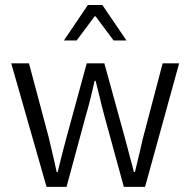

<svg xmlns="http://www.w3.org/2000/svg" viewBox="-20 -731 745 751"><path d="M93.3 -483.4 171.4 -190.4Q174.8 -177.7 175.3 -173.3Q193.4 -98.1 201.7 -58.1H205.6L215.3 -97.2Q218.8 -110.4 225.8 -139.2Q232.9 -168 239.3 -190.4L319.3 -483.4H388.2L468.8 -190.4L503.9 -58.1H507.8Q528.8 -144 539.1 -190.4L616.2 -483.4H680.7L547.4 0H464.4L388.7 -276.4Q377.4 -317.4 369.6 -352.1Q358.9 -397 354 -415H350.1Q332.5 -335 314.5 -274.4L240.2 0H162.1L23.9 -483.4ZM380.4 -711.4 474.6 -572.8H424.3L354 -667H350.1L279.8 -572.8H230L323.7 -711.4Z"/></svg>

Font: Varta
Style: Light
Weight: 300
Designer: Joana Correia, Viktoriya Grabowska, Eben Sorkin
Foundry: Sorkin Type
Version: Version 1.002; ttfautohint (v1.3) -l 8 -r 24 -G 200 -x 12 -H